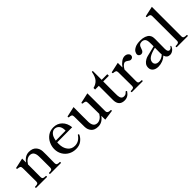

<svg xmlns="http://www.w3.org/2000/svg" viewBox="222 -1911 3093 3093"><g transform="rotate(-45 1768.0 -365.0)"><path d="M603 -25Q610 -25 610 -12Q610 0 603 0H359Q352 0 352 -12Q352 -25 359 -25H372Q400 -25 415.5 -34Q431 -43 431 -71V-251L430 -327Q426 -445 339 -445Q303 -445 270.5 -423Q238 -401 214 -359L213 -71Q213 -43 229 -34Q245 -25 274 -25H285Q292 -25 292 -12Q292 0 285 0H42Q34 0 34 -12Q34 -25 42 -25H54Q82 -25 98 -34Q114 -43 114 -71L112 -378Q112 -409 96.5 -418.5Q81 -428 44 -431Q35 -432 35 -447Q35 -453 40 -455Q52 -459 214 -493V-404Q277 -493 367 -493Q447 -493 488 -448.5Q529 -404 532 -341Q533 -320 533 -256Q533 -176 531 -71Q531 -43 546.5 -34Q562 -25 591 -25Z M1139 -119Q1139 -116 1136 -111Q1115 -62 1064.5 -24Q1014 14 939 14Q868 14 810.5 -18Q753 -50 720 -107Q687 -164 687 -234Q687 -296 714.5 -356Q742 -416 796 -455Q850 -494 926 -494Q1013 -494 1072 -436.5Q1131 -379 1141 -280L798 -278Q797 -267 797 -242Q797 -151 841.5 -93.5Q886 -36 961 -36Q1057 -36 1116 -125Q1120 -131 1125 -131Q1129 -131 1133 -127Q1139 -123 1139 -119ZM802 -314 1027 -316V-331Q1026 -395 995.5 -429Q965 -463 921 -463Q882 -463 848 -427.5Q814 -392 802 -314Z M1783 -24Q1783 -15 1776 -13Q1767 -11 1604 11L1603 -78Q1539 11 1448 11Q1365 11 1326.5 -34Q1288 -79 1287 -143Q1285 -219 1285 -379Q1285 -410 1269 -419.5Q1253 -429 1217 -431Q1208 -432 1208 -445Q1208 -454 1214 -456L1386 -494L1385 -302Q1385 -173 1386 -152Q1392 -39 1478 -39Q1513 -39 1545.5 -61Q1578 -83 1602 -124L1599 -378Q1599 -410 1583.5 -419Q1568 -428 1531 -431Q1522 -432 1522 -447Q1522 -453 1528 -455Q1540 -459 1700 -493L1701 -85Q1701 -44 1747 -38Q1753 -37 1765 -37Q1776 -37 1779.5 -33.5Q1783 -30 1783 -24Z M1916 -122V-448H1831V-484Q1897 -500 1937.5 -544Q1978 -588 1996 -687H2017V-484H2145V-448H2016V-212Q2016 -139 2017 -128Q2021 -40 2084 -40Q2106 -40 2121 -47.5Q2136 -55 2153 -74Q2158 -80 2162 -80Q2167 -80 2171.5 -75.5Q2176 -71 2176 -66Q2176 -62 2174 -60Q2125 14 2045 14Q1982 14 1949.5 -20.5Q1917 -55 1916 -122Z M2632 -427Q2632 -407 2617 -393Q2602 -379 2580 -379Q2567 -379 2556.5 -384.5Q2546 -390 2531 -401Q2504 -422 2485 -422Q2462 -422 2438 -400Q2414 -378 2394 -341L2393 -70Q2393 -42 2409 -33.5Q2425 -25 2454 -25H2465Q2473 -25 2473 -12Q2473 0 2465 0H2222Q2215 0 2215 -12Q2215 -25 2222 -25H2234Q2263 -25 2278.5 -33.5Q2294 -42 2294 -70L2292 -379Q2292 -410 2276.5 -419Q2261 -428 2224 -431Q2215 -432 2215 -447Q2215 -454 2220 -456Q2232 -460 2394 -494V-387Q2426 -434 2467 -464Q2508 -494 2548 -494Q2584 -494 2608 -474Q2632 -454 2632 -427Z M3194 -78 3193 -73Q3179 -33 3147.5 -10.5Q3116 12 3083 12Q3015 12 2996 -57Q2958 -22 2910.5 -4Q2863 14 2816 14Q2755 14 2719.5 -14.5Q2684 -43 2684 -92Q2684 -131 2703.5 -159.5Q2723 -188 2762 -210Q2785 -223 2813.5 -230.5Q2842 -238 2898 -251Q2974 -269 2990 -274V-318Q2990 -372 2986 -396.5Q2982 -421 2968 -438Q2947 -463 2905 -463Q2874 -463 2855 -446Q2836 -429 2823 -385Q2815 -355 2799 -339.5Q2783 -324 2762 -324Q2741 -324 2724 -337.5Q2707 -351 2707 -373Q2707 -392 2721.5 -419.5Q2736 -447 2780.5 -470Q2825 -493 2905 -493Q2960 -493 3001 -477.5Q3042 -462 3063 -437Q3080 -416 3085.5 -393Q3091 -370 3091 -336Q3091 -273 3090 -236L3089 -116Q3089 -47 3129 -47Q3159 -47 3179 -81Q3182 -86 3186 -86Q3189 -86 3191.5 -84Q3194 -82 3194 -78ZM2990 -89Q2988 -109 2988 -121L2989 -243Q2888 -219 2840 -186Q2792 -153 2792 -103Q2792 -75 2812.5 -56.5Q2833 -38 2872 -38Q2902 -38 2933.5 -51Q2965 -64 2990 -89Z M3246 -1Q3238 -1 3238 -13Q3238 -26 3246 -26H3258Q3287 -26 3303.5 -35Q3320 -44 3320 -72L3319 -629Q3319 -660 3302.5 -670.5Q3286 -681 3251 -682Q3241 -682 3241 -697Q3241 -704 3247 -706L3277 -713Q3406 -742 3420 -744V-72Q3420 -44 3437 -35Q3454 -26 3483 -26H3495Q3502 -26 3502 -13Q3502 -1 3495 -1Z"/></g></svg>

Font: Shippori Mincho SemiBold
Style: Regular
Weight: 600
Designer: FONTDASU
Foundry: FONTDASU / Google Inc. / but / Adobe
Version: Version 3.110; ttfautohint (v1.8.3)